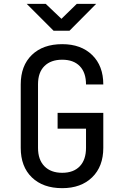

<svg xmlns="http://www.w3.org/2000/svg" viewBox="-20 -970 640 1000"><path d="M304 10Q204 10 146 -46Q88 -102 88 -200V-530Q88 -628 146 -684Q204 -740 304 -740Q402 -740 460 -683.5Q518 -627 518 -530H428Q428 -592 395.5 -625.5Q363 -659 304 -659Q245 -659 211.5 -626Q178 -593 178 -531V-200Q178 -138 211.5 -104Q245 -70 304 -70Q363 -70 395.5 -104Q428 -138 428 -200V-300H280V-382H518V-200Q518 -103 460 -46.5Q402 10 304 10ZM259 -810 119 -950H218L300 -872L380 -950H481L342 -810Z"/></svg>

Font: JetBrainsMonoNL NF
Style: Regular
Weight: 400
Designer: Philipp Nurullin, Konstantin Bulenkov
Foundry: JetBrains
Version: Version 2.304; ttfautohint (v1.8.4.7-5d5b);Nerd Fonts 3.2.1